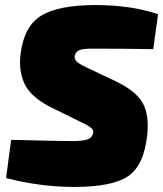

<svg xmlns="http://www.w3.org/2000/svg" viewBox="-20 -724 644 758"><path d="M314 -235 188 -297Q106 -337 79.5 -388Q53 -439 61 -509Q74 -620 142.5 -662Q211 -704 357 -704Q497 -704 604 -668L585 -530Q463 -532 343 -532Q308 -532 293.5 -526Q279 -520 275 -504Q273 -492 281.5 -482.5Q290 -473 319 -459L435 -404Q517 -365 543.5 -317Q570 -269 561 -189Q548 -71 486 -28.5Q424 14 273 14Q140 14 4 -21L24 -172Q217 -167 262 -167Q307 -167 325 -173.5Q343 -180 347 -196Q350 -208 343 -216Q336 -224 314 -235Z"/></svg>

Font: Exo 2.0 Black
Style: Italic
Weight: 900
Italic angle: -8°
Designer: Natanael Gama
Version: Version 1.001;PS 001.001;hotconv 1.0.70;makeotf.lib2.5.58329